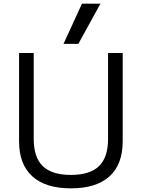

<svg xmlns="http://www.w3.org/2000/svg" viewBox="-20 -1020 775 1050"><path d="M368 10Q229 10 156.7 -55.7Q84.3 -121.4 84.3 -246.7V-730H164.4V-260Q164.4 -159.4 214 -111.4Q263.7 -63.4 367.7 -63.4Q471.6 -63.4 521.3 -111.4Q570.9 -159.4 570.9 -260V-730H651V-246.7Q651 -121.4 579 -55.7Q507 10 368 10ZM408.4 -780H327.3L428.3 -1000H529.4Z"/></svg>

Font: M PLUS 1 Thin
Style: Regular
Weight: 100
Designer: Coji Morishita
Foundry: UNDERFOREST DESIGN
Version: Version 1.001